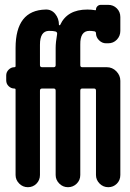

<svg xmlns="http://www.w3.org/2000/svg" viewBox="-20 -780 540 800"><path d="M146.5 -593.8V-508.8Q146.5 -500 155.3 -500H204.1Q211.9 -500 211.9 -508.8V-580.1Q211.9 -603.5 217.8 -636.7Q219.7 -646.5 210.9 -648.9Q202.1 -651.4 183.6 -651.4Q146.5 -650.4 146.5 -593.8ZM40 -411.1Q26.4 -411.1 16.1 -420.9Q5.9 -430.7 5.9 -445.3V-465.8Q5.9 -479.5 16.1 -489.7Q26.4 -500 40 -500Q44.9 -500 44.9 -504.9V-580.1Q44.9 -737.3 169.9 -740.2Q194.3 -741.2 210 -722.2Q225.6 -703.1 225.6 -676.8Q225.6 -674.8 227.1 -674.8Q228.5 -674.8 230.5 -675.8Q259.8 -740.2 343.8 -740.2Q361.3 -740.2 377.9 -737.3Q379.9 -737.3 379.9 -740.2Q379.9 -748 385.7 -753.9Q391.6 -759.8 400.4 -759.8H430.7Q452.1 -759.8 466.8 -745.1Q481.4 -730.5 481.4 -709V-651.4Q481.4 -629.9 466.8 -614.7Q452.1 -599.6 430.7 -599.6H421.9Q405.3 -599.6 392.6 -612.3Q379.9 -625 379.9 -641.6Q379.9 -647.5 374 -649.4Q362.3 -651.4 352.5 -651.4Q313.5 -651.4 314.5 -593.8V-508.8Q314.5 -500 322.3 -500H424.8Q448.2 -500 464.8 -482.9Q481.4 -465.8 481.4 -443.4V-50.8Q481.4 -29.3 466.8 -14.6Q452.1 0 431.2 0Q410.2 0 395 -15.1Q379.9 -30.3 379.9 -50.8V-402.3Q379.9 -411.1 372.1 -411.1H322.3Q314.5 -411.1 314.5 -402.3V-50.8Q314.5 -29.3 299.3 -14.6Q284.2 0 263.2 0Q242.2 0 227.1 -15.1Q211.9 -30.3 211.9 -50.8V-402.3Q211.9 -411.1 204.1 -411.1H155.3Q146.5 -411.1 146.5 -402.3V-50.8Q146.5 -29.3 131.8 -14.6Q117.2 0 96.2 0Q75.2 0 60.1 -15.1Q44.9 -30.3 44.9 -50.8V-406.2Q44.9 -411.1 40 -411.1Z"/></svg>

Font: Rounded Mgen+ 2m medium
Style: Regular
Weight: 500
Designer: [Source Han Sans]
Ryoko NISHIZUKA  (kana & ideographs); Paul D. Hunt (Latin, Greek & Cyrillic); Wenlong ZHANG  (bopomofo
Version: Version 1.059.20150602